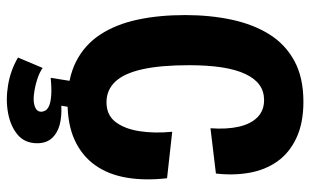

<svg xmlns="http://www.w3.org/2000/svg" viewBox="-192 -521 902 558"><g transform="rotate(90 259.0 -242.0)"><path d="M277.7 12.7Q207.7 12.7 158.9 -12.1Q110.2 -36.8 80.3 -82.6Q50.5 -128.3 37.2 -190.6Q23.8 -252.8 23.8 -328.8Q23.8 -401.7 37.2 -464.3Q50.7 -527 79.6 -573.5Q108.5 -620 156.8 -646.4Q205.2 -672.8 275.8 -672.8Q337.7 -672.8 381.2 -652.3Q424.7 -631.8 449.2 -596.9Q473.8 -562 482.1 -515.9Q490.3 -469.8 484.3 -418.5L352.7 -402.7Q356.2 -450 348.2 -485.2Q340.2 -520.3 320.6 -539.4Q301 -558.5 271 -558.5Q245.8 -558.5 227 -545.2Q208.2 -531.8 195.2 -504.4Q182.2 -477 175.8 -435.8Q169.5 -394.7 169.5 -340.2Q169.5 -258 181.3 -204.8Q193.2 -151.5 217.3 -126Q241.5 -100.5 277.2 -100.5Q314 -100.5 334.1 -126.3Q354.2 -152.2 361.1 -195.5Q368 -238.8 363 -291.5L498 -276.5Q505.3 -212 496.3 -158.9Q487.3 -105.8 460.1 -67.5Q432.8 -29.2 387.5 -8.2Q342.2 12.7 277.7 12.7ZM147.2 156.7 177.5 85Q190.5 94.5 211.5 101.1Q232.5 107.7 253.8 110.3Q275 113 289.8 107.7Q304.7 102.3 304.7 88.8Q304.7 83.3 301.2 77.1Q297.7 70.8 287.3 66.2Q277 61.7 257.6 60.2Q238.2 58.7 206.2 61.7L217.2 -7.7H293.5L287.3 30.8Q319.3 29.2 343.5 35.8Q367.7 42.5 382 58.7Q396.3 74.8 396.3 100.8Q396.3 136.8 371.6 157.7Q346.8 178.5 308.3 185.6Q269.8 192.7 227 185.5Q184.2 178.3 147.2 156.7Z"/></g></svg>

Font: Bricolage Grotesque 96pt ExtraBold SemiCondensed
Style: Regular
Weight: 800
Width: 4
Version: Version 1.001;gftools[0.9.33.dev8+g029e19f]